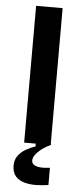

<svg xmlns="http://www.w3.org/2000/svg" viewBox="-59 -692 399 923"><g transform="rotate(5 141.0 -231.0)"><path d="M77 0V-660H205V0ZM211 193Q185 197 155 198Q125 199 97.5 192Q70 185 53 166.5Q36 148 36 114Q36 86 50.5 66.5Q65 47 87.5 34Q110 21 133 14V-7H206V0Q169 17 146 40Q123 63 123 81Q123 95 133 102Q143 109 158 111Q173 113 187.5 112Q202 111 211 110Z"/></g></svg>

Font: Bricolage Grotesque 16pt SemiBold
Style: Regular
Weight: 600
Version: Version 1.001;gftools[0.9.33.dev8+g029e19f]